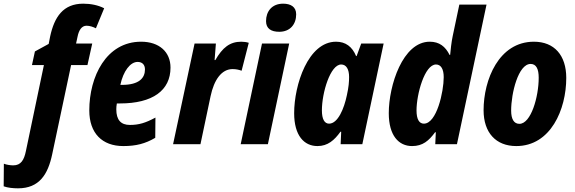

<svg xmlns="http://www.w3.org/2000/svg" viewBox="-127 -785 3130 1045"><path d="M-29 240C87 240 134 164 157 55L260 -431H349L375 -548H287L295 -585C302 -620 317 -645 344 -645C361 -645 379 -639 395 -631L440 -740C407 -757 367 -765 326 -765C217 -765 169 -693 146 -587L138 -546L63 -505L47 -431H112L14 37C4 86 -13 115 -55 115C-70 115 -91 112 -106 106L-107 229C-85 237 -56 240 -29 240Z M544 10C613 10 664 -3 718 -35L719 -145C665 -116 629 -105 580 -105C531 -105 506 -132 506 -190C506 -200 507 -211 509 -222H526C704 -222 801 -293 801 -417C801 -502 740 -558 641 -558C451 -558 359 -368 359 -184C359 -60 429 10 544 10ZM528 -323C544 -398 582 -448 622 -448C648 -448 662 -432 662 -407C662 -361 631 -323 537 -323Z M815 0H964L1019 -261C1038 -351 1079 -409 1139 -409C1158 -409 1175 -405 1188 -400L1227 -552C1215 -556 1199 -558 1186 -558C1124 -558 1084 -526 1045 -458H1041L1048 -548H932Z M1393 -612C1452 -612 1485 -653 1485 -707C1485 -748 1455 -765 1414 -765C1353 -765 1321 -723 1321 -670C1321 -629 1349 -612 1393 -612ZM1183 0H1331L1447 -548H1299Z M1664 -112C1639 -112 1625 -137 1625 -184C1625 -281 1671 -434 1730 -434C1758 -434 1773 -408 1773 -366C1773 -340 1771 -312 1761 -267C1746 -194 1712 -112 1664 -112ZM1601 10C1657 10 1693 -22 1726 -68H1730L1727 0H1845L1961 -548H1839L1814 -480H1811C1790 -531 1754 -558 1702 -558C1550 -558 1474 -323 1474 -169C1474 -47 1528 10 1601 10Z M2180 -112C2154 -112 2140 -137 2140 -184C2140 -272 2184 -434 2246 -434C2273 -434 2288 -409 2288 -365C2288 -286 2250 -112 2180 -112ZM2116 10C2174 10 2207 -19 2241 -65H2245L2242 0H2360L2521 -760H2373L2337 -589C2330 -557 2325 -509 2323 -486H2320C2297 -532 2264 -558 2212 -558C2065 -558 1989 -320 1989 -169C1989 -47 2043 10 2116 10Z M2683 10C2870 10 2955 -189 2955 -361C2955 -484 2890 -558 2779 -558C2588 -558 2505 -351 2505 -185C2505 -63 2572 10 2683 10ZM2700 -111C2670 -111 2655 -137 2655 -183C2655 -278 2694 -437 2761 -437C2792 -437 2805 -409 2805 -362C2805 -258 2763 -111 2700 -111Z"/></svg>

Font: Noto Sans Display SemiCondensed Extra
Style: Italic
Weight: 800
Width: 4
Italic angle: -12°
Designer: Monotype Design Team
Foundry: Monotype Imaging Inc.
Version: Version 1.900